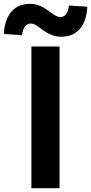

<svg xmlns="http://www.w3.org/2000/svg" viewBox="-73 -983 476 1003"><path d="M91 0H238V-740H91ZM247 -791C323 -791 378 -840 383 -948L287 -954C282 -911 266 -894 242 -894C200 -894 165 -963 83 -963C7 -963 -47 -913 -53 -806L42 -799C47 -842 65 -860 88 -860C129 -860 165 -791 247 -791Z"/></svg>

Font: Kinto Sans
Style: Bold
Weight: 700
Designer: Authors: Ryoko NISHIZUKA  (kana & ideographs); Paul D. Hunt (Latin, Greek & Cyrillic); Wenlong ZHANG  (bopomofo); Sandol
Foundry: Adobe Systems Incorporated, ookami Inc.
Version: Version 0.001